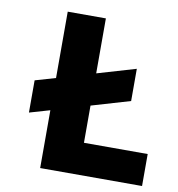

<svg xmlns="http://www.w3.org/2000/svg" viewBox="-76 -729 738 798"><g transform="rotate(10 293.0 -330.0)"><path d="M146 0V-244L60 -219V-355L146 -380V-660H307V-428L470 -476V-340L307 -292V-135H576V0Z"/></g></svg>

Font: Bricolage Grotesque 10pt ExtraBold
Style: Regular
Weight: 800
Designer: Mathieu Triay
Foundry: Atelier Triay
Version: Version 1.000; ttfautohint (v1.8.4.7-5d5b);gftools[0.9.32]